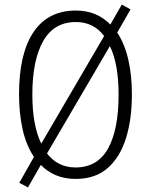

<svg xmlns="http://www.w3.org/2000/svg" viewBox="-20 -770 651 837"><path d="M555 -358Q555 -250 529 -167Q503 -84 449 -37Q395 10 310 10Q262 10 224 -6Q186 -22 158 -51L102 47L64 27L128 -86Q94 -137 78.5 -206.5Q63 -276 63 -359Q63 -536 126 -630Q189 -724 311 -724Q357 -724 394.5 -708.5Q432 -693 461 -663L511 -750L549 -729L491 -628Q523 -580 539 -511.5Q555 -443 555 -358ZM121 -358Q121 -223 160 -144L434 -613Q388 -674 311 -674Q215 -674 168 -590.5Q121 -507 121 -358ZM497 -358Q497 -491 459 -569L185 -101Q232 -40 309 -40Q405 -40 451 -122.5Q497 -205 497 -358Z"/></svg>

Font: Noto Sans Devanagari UI Condensed Light
Style: Regular
Weight: 300
Width: 3
Designer: Jelle Bosma - Monotype Design Team
Foundry: Monotype Imaging Inc.
Version: Version 2.004; ttfautohint (v1.8.4.7-5d5b)